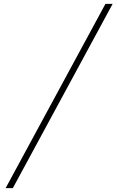

<svg xmlns="http://www.w3.org/2000/svg" viewBox="-20 -794 599 987"><path d="M9 173 522 -774H559L46 173Z"/></svg>

Font: Xanh Mono
Style: Italic
Weight: 400
Italic angle: -12°
Monospace: yes
Designer: Lam Bao, Duy Dao
Foundry: Yellow Type Foundry
Version: Version 3.101; ttfautohint (v1.8.3)